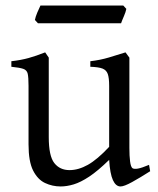

<svg xmlns="http://www.w3.org/2000/svg" viewBox="-20 -658 570 693"><path d="M522 -40Q486 -17 457 -1Q428 15 415 15Q398 15 387.5 -8Q377 -31 374 -81Q333 -41 302 -20.5Q271 0 246 7.5Q221 15 199 15Q169 15 142.5 2.5Q116 -10 99.5 -42.5Q83 -75 83 -137V-348Q83 -379 80 -392Q77 -405 64 -409.5Q51 -414 21 -417V-437Q56 -441 83 -448.5Q110 -456 143 -469L156 -450V-163Q156 -95 176 -69.5Q196 -44 231 -44Q263 -44 297 -63Q331 -82 374 -128V-348Q374 -377 369 -391Q364 -405 350 -410.5Q336 -416 306 -417V-437Q341 -441 373 -450.5Q405 -460 433 -469L447 -450V-124Q447 -95 449.5 -75.5Q452 -56 458 -51Q464 -47 478 -49.5Q492 -52 518 -63ZM436 -626Q434 -615 427 -599Q420 -583 417 -574H117L106 -586Q108 -597 114.5 -612.5Q121 -628 126 -638H425Z"/></svg>

Font: ChillKai
Style: Regular
Weight: 400
Designer: ChillType
Foundry: 寒蝉字型
Version: Version 2.000